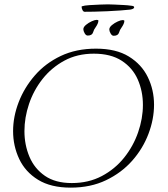

<svg xmlns="http://www.w3.org/2000/svg" viewBox="-20 -839 770 880"><path d="M501 -675Q493 -675 487 -685.5Q481 -696 481 -704Q481 -714 493 -724Q505 -734 519.5 -740.5Q534 -747 542 -747Q550 -747 550 -743Q550 -731 536 -711Q530 -704 525.5 -689.5Q521 -675 501 -675ZM382 -676Q374 -676 368 -686.5Q362 -697 362 -705Q362 -715 374 -725Q386 -735 400.5 -741.5Q415 -748 423 -748Q431 -748 431 -744Q431 -732 417 -712Q411 -705 406.5 -690.5Q402 -676 382 -676ZM304 21Q213 21 154.5 -15Q96 -51 68 -110.5Q40 -170 40 -238Q40 -304 65.5 -370.5Q91 -437 139.5 -493Q188 -549 258.5 -582.5Q329 -616 420 -616Q512 -616 570.5 -580Q629 -544 657.5 -485.5Q686 -427 686 -359Q686 -293 660.5 -225.5Q635 -158 586 -102.5Q537 -47 466 -13Q395 21 304 21ZM309 0Q386 0 446.5 -32Q507 -64 549 -116.5Q591 -169 613 -232.5Q635 -296 635 -358Q635 -421 611.5 -474.5Q588 -528 538 -560.5Q488 -593 410 -593Q334 -593 275 -561Q216 -529 175 -477Q134 -425 113 -362.5Q92 -300 92 -238Q92 -175 115 -120.5Q138 -66 186 -33Q234 0 309 0ZM368 -785Q362 -785 358 -793Q354 -801 354 -808L355 -810Q366 -814 390 -815.5Q414 -817 438.5 -818Q463 -819 475 -819Q487 -819 506.5 -818Q526 -817 546.5 -816Q567 -815 579 -813Q595 -812 595 -806Q595 -798 577 -795Q560 -793 531.5 -791Q503 -789 471.5 -787.5Q440 -786 412 -785.5Q384 -785 368 -785Z"/></svg>

Font: Moon Dance
Style: Regular
Weight: 400
Designer: Robert E. Leuschke
Foundry: Robert E. Leuschke
Version: Version 1.010; ttfautohint (v1.8.3)